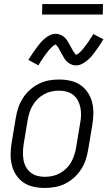

<svg xmlns="http://www.w3.org/2000/svg" viewBox="-20 -921 540 949"><path d="M201 8Q173 8 145.5 2Q118 -4 96 -19Q74 -34 59.5 -56.5Q45 -79 38.5 -105.5Q32 -132 32.5 -160.5Q33 -189 38 -218L58 -338Q62 -363 70 -387.5Q78 -412 92.5 -435Q107 -458 127.5 -476.5Q148 -495 172 -507Q196 -519 221.5 -523.5Q247 -528 272 -528Q300 -528 327.5 -522Q355 -516 377 -501Q399 -486 414 -463.5Q429 -441 435.5 -414.5Q442 -388 441.5 -359.5Q441 -331 436 -302L416 -182Q412 -157 404 -132.5Q396 -108 381.5 -85Q367 -62 346.5 -43.5Q326 -25 302 -13Q278 -1 252 3.5Q226 8 201 8ZM201 -47Q220 -47 239 -51Q258 -55 275.5 -64.5Q293 -74 307.5 -88Q322 -102 331.5 -119Q341 -136 347 -154.5Q353 -173 356 -191L376 -311Q380 -331 380.5 -350.5Q381 -370 377.5 -388.5Q374 -407 365.5 -423.5Q357 -440 342.5 -451.5Q328 -463 309.5 -468Q291 -473 272 -473Q253 -473 234.5 -469Q216 -465 198.5 -455.5Q181 -446 166.5 -432Q152 -418 142 -401Q132 -384 126 -365.5Q120 -347 117 -329L97 -209Q94 -189 93.5 -169.5Q93 -150 96 -131.5Q99 -113 108 -96.5Q117 -80 131 -68.5Q145 -57 163.5 -52Q182 -47 201 -47ZM356 -598Q351 -598 346 -598.5Q341 -599 336.5 -601Q332 -603 327.5 -605Q323 -607 319 -610Q315 -613 311.5 -616Q308 -619 305 -622.5Q302 -626 299.5 -630Q297 -634 294.5 -638.5Q292 -643 289.5 -647Q287 -651 285 -655Q283 -659 280.5 -663Q278 -667 275.5 -672Q273 -677 270.5 -681.5Q268 -686 265.5 -689.5Q263 -693 259.5 -696.5Q256 -700 256 -702Q256 -701 251 -699Q246 -697 243 -694.5Q240 -692 236 -688Q232 -684 230 -682Q228 -680 226 -678Q224 -676 222 -673.5Q220 -671 217.5 -668Q215 -665 213 -662Q211 -659 208.5 -656Q206 -653 203.5 -649.5Q201 -646 198 -642Q195 -638 192.5 -634Q190 -630 187.5 -626Q185 -622 181.5 -617.5Q178 -613 175.5 -608Q173 -603 170 -598L120 -625Q131 -643 141.5 -658Q152 -673 161 -685.5Q170 -698 178.5 -708Q187 -718 199.5 -729Q212 -740 226.5 -747Q241 -754 256 -754Q261 -754 265.5 -753Q270 -752 275 -750.5Q280 -749 284 -746.5Q288 -744 292 -741.5Q296 -739 299.5 -735.5Q303 -732 306 -729Q309 -726 311.5 -721.5Q314 -717 316.5 -713Q319 -709 321.5 -705Q324 -701 326 -697Q328 -693 330.5 -688.5Q333 -684 335.5 -679.5Q338 -675 340.5 -670.5Q343 -666 345.5 -662.5Q348 -659 351.5 -655Q355 -651 355 -649Q355 -650 360 -652Q365 -654 368 -656.5Q371 -659 375 -663Q379 -667 381 -669Q383 -671 385.5 -673.5Q388 -676 389.5 -678.5Q391 -681 393.5 -683.5Q396 -686 398 -689Q400 -692 402.5 -695.5Q405 -699 408 -702.5Q411 -706 413.5 -709.5Q416 -713 418.5 -717Q421 -721 424 -725.5Q427 -730 430 -734.5Q433 -739 436 -743.5Q439 -748 441 -753L491 -727Q480 -708 469.5 -693Q459 -678 450 -665.5Q441 -653 433 -643.5Q425 -634 412 -623Q399 -612 385 -605Q371 -598 356 -598ZM188 -849 189 -901H489L488 -849Z"/></svg>

Font: Iosevka Term Curly Lt Obl
Style: Regular
Weight: 300
Italic angle: -9°
Designer: Belleve Invis
Foundry: Belleve Invis
Version: Version 32.3.0